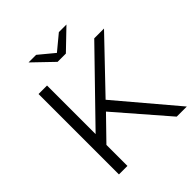

<svg xmlns="http://www.w3.org/2000/svg" viewBox="-236 -1032 1182 1182"><g transform="rotate(-45 355.5 -440.5)"><path d="M705 0 381 -383 684 -700H599L188 -277V-700H114V0H188V-183L331 -330L617 0ZM409 -757 538 -881H472L373 -799L274 -881H208L337 -757Z"/></g></svg>

Font: Montserrat Z
Style: Regular
Weight: 400
Designer: Julieta Ulanovsky
Foundry: Julieta Ulanovsky
Version: Version 8.000